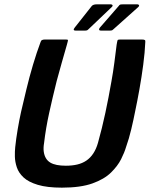

<svg xmlns="http://www.w3.org/2000/svg" viewBox="-20 -855 689 884"><path d="M265 9Q197 9 154 -4Q111 -17 88.5 -38Q66 -59 57.5 -84.5Q49 -110 48.5 -134Q48 -158 50 -177Q54 -216 61.5 -260Q69 -304 77 -340Q88 -387 101.5 -443.5Q115 -500 132 -557Q149 -614 167 -662Q169 -669 174.5 -671Q180 -673 186 -673Q211 -673 235 -673Q259 -673 284 -673Q293 -673 293 -670Q293 -667 288 -649Q276 -609 264.5 -567Q253 -525 241 -482Q222 -406 206.5 -335.5Q191 -265 183 -197Q179 -174 181.5 -156.5Q184 -139 191.5 -126.5Q199 -114 211.5 -106.5Q224 -99 242 -95.5Q260 -92 283 -92Q312 -92 335.5 -97.5Q359 -103 377.5 -115.5Q396 -128 409.5 -148.5Q423 -169 431 -197Q450 -265 465 -335Q480 -405 493 -480Q501 -524 506.5 -566.5Q512 -609 517 -649Q520 -667 521.5 -670Q523 -673 533 -673Q558 -673 583.5 -673Q609 -673 634 -673Q642 -673 646 -671Q650 -669 649 -662Q647 -614 639.5 -557Q632 -500 622 -444Q612 -388 602 -341Q595 -305 584.5 -260.5Q574 -216 560 -177Q553 -153 537.5 -122Q522 -91 491 -60.5Q460 -30 405.5 -10.5Q351 9 265 9ZM388 -721Q384 -717 381 -715.5Q378 -714 367 -714H329Q313 -714 324 -728L403 -828Q410 -835 425 -835H490Q496 -835 498 -831Q500 -827 494 -822ZM503 -721Q500 -718 497 -716Q494 -714 482 -714H445Q438 -714 436.5 -718Q435 -722 440 -728L527 -828Q530 -833 534 -834Q538 -835 547 -835H613Q618 -835 620 -831Q622 -827 616 -822Z"/></svg>

Font: Glory Thin
Style: Bold Italic
Weight: 700
Italic angle: -12°
Version: Version 1.011